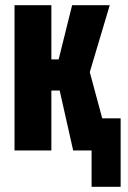

<svg xmlns="http://www.w3.org/2000/svg" viewBox="-20 -580 495 740"><path d="M36 0V-560H178V-351H206L258 -560H403L326 -302L374 -124H445V140H333V0H262L210 -231H178V0Z"/></svg>

Font: Tektur Condensed SemiBold
Style: Regular
Weight: 600
Width: 3
Designer: Adam Jagosz
Foundry: Adam Jagosz
Version: Version 1.005;gftools[0.9.30]